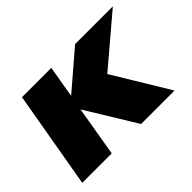

<svg xmlns="http://www.w3.org/2000/svg" viewBox="-93 -658 856 856"><g transform="rotate(-45 335.5 -230.0)"><path d="M98 -460 18 0H204L244 -237L389 0H600L440 -264L671 -460H433L257 -309L283 -460Z"/></g></svg>

Font: Jost* Black
Style: Italic
Weight: 900
Italic angle: -10°
Version: Version 3.7